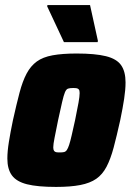

<svg xmlns="http://www.w3.org/2000/svg" viewBox="-20 -729 516 757"><path d="M201 8Q128 8 86.5 -2.5Q45 -13 27 -37.5Q9 -62 9 -104Q9 -132 15 -169.5Q21 -207 31 -255Q45 -318 57 -363.5Q69 -409 85 -439Q101 -469 125 -486.5Q149 -504 187.5 -511Q226 -518 282 -518Q355 -518 397.5 -507.5Q440 -497 457.5 -472Q475 -447 475 -404Q475 -376 469.5 -339.5Q464 -303 454 -255Q440 -192 428 -147Q416 -102 400 -71.5Q384 -41 359.5 -24Q335 -7 296.5 0.5Q258 8 201 8ZM216 -128Q226 -128 232.5 -129.5Q239 -131 243.5 -137.5Q248 -144 252.5 -157.5Q257 -171 262.5 -195Q268 -219 276 -255Q285 -299 289.5 -324Q294 -349 294 -362Q294 -372 291 -376Q288 -380 282.5 -381Q277 -382 268 -382Q255 -382 248 -379.5Q241 -377 236 -365Q231 -353 225 -327Q219 -301 209 -255Q200 -210 195 -185Q190 -160 190 -148Q190 -139 193 -134.5Q196 -130 201.5 -129Q207 -128 216 -128ZM232 -563 166 -704 167 -709H335L366 -568L365 -563Z"/></svg>

Font: Saira SemiCondensed Black
Style: Italic
Weight: 900
Width: 4
Italic angle: -12°
Designer: Hector Gatti with collaboration of the Omnibus-Type team
Foundry: Omnibus-Type
Version: Version 1.101